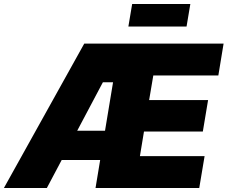

<svg xmlns="http://www.w3.org/2000/svg" viewBox="-46 -947 1146 967"><path d="M-26.4 0 378.4 -727.5H1080.1L1053.7 -566.9H726.1L705.1 -442.9H1002L975.6 -284.7H679.2L658.7 -160.6H984.4L957.5 0H435.1L523.4 -532.7H472.2L189.9 0ZM171.4 -141.1 195.8 -288.6H588.9L564.5 -141.1ZM912.6 -926.8 893.6 -813.5H600.6L619.6 -926.8Z"/></svg>

Font: Inter 17pt Black
Style: Italic
Weight: 900
Italic angle: -9.3988°
Version: Version 4.001;git-66647c0bb